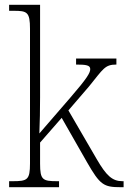

<svg xmlns="http://www.w3.org/2000/svg" viewBox="-20 -780 535 800"><path d="M18 0H226V-25H219C158 -25 147 -30 147 -98V-186L237 -289L342 -105C397 -9 412 0 483 0H495V-25H490C448 -25 423 -48 383 -117L265 -320L351 -420C411 -494 417 -511 465 -511V-536H297V-511C340 -511 356 -508 356 -492C356 -477 344 -455 272 -372L144 -224C146 -265 147 -330 147 -374V-760H18V-735H37C93 -735 105 -730 105 -660V-99C105 -30 94 -25 32 -25H18Z"/></svg>

Font: Noto Serif Sinhala SemiCondensed ExtraLight
Style: Regular
Weight: 200
Width: 4
Designer: Jelle Bosma - Monotype Design Team
Foundry: Monotype Imaging Inc.
Version: Version 2.007